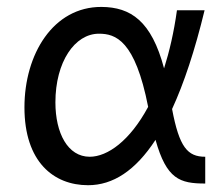

<svg xmlns="http://www.w3.org/2000/svg" viewBox="-20 -528 645 560"><path d="M51.3 -214.8C51.3 -55.7 136.7 12.2 236.8 12.2C309.6 12.2 375 -30.3 433.6 -120.1C465.8 -5.4 504.4 7.3 578.6 7.3V-70.8C526.9 -70.8 502.9 -98.6 481.9 -210C516.6 -285.2 548.3 -380.9 576.7 -498H496.1C487.3 -434.1 474.1 -377.9 458.5 -328.6C421.9 -466.8 361.3 -507.3 275.9 -507.8C135.3 -508.3 51.3 -370.1 51.3 -214.8ZM241.7 -70.8C177.7 -70.8 141.6 -139.6 141.6 -229.5C141.6 -347.2 197.8 -429.7 268.6 -429.7C316.9 -429.7 374 -411.1 412.1 -216.3C358.9 -117.2 293.5 -70.8 241.7 -70.8Z"/></svg>

Font: Andika
Style: Regular
Weight: 400
Designer: Victor Gaultney, Annie Olsen, Julie Remington, Don Collingsworth, Eric Hays
Foundry: SIL International
Version: Version 1.000